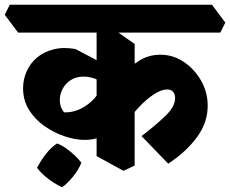

<svg xmlns="http://www.w3.org/2000/svg" viewBox="-76 -675 967 807"><path d="M185 112Q169 105 148.5 92Q128 79 109.5 62.5Q91 46 80 30Q95 0 118 -29Q141 -58 164 -72Q183 -65 202.5 -51Q222 -37 239 -21Q256 -5 266 9Q255 37 232 66Q209 95 185 112ZM631 13 519 -103Q579 -149 619.5 -188Q660 -227 660 -263Q660 -278 652 -288.5Q644 -299 626 -299Q602 -299 570 -278Q538 -257 505.5 -222Q473 -187 446 -146L382 -272Q406 -317 437.5 -356Q469 -395 509 -420Q549 -445 598 -445Q652 -445 697 -414.5Q742 -384 769.5 -335.5Q797 -287 797 -230Q797 -160 752 -98.5Q707 -37 631 13ZM280 -87Q241 -87 196 -102Q151 -117 111 -145Q71 -173 46 -213Q21 -253 21 -304Q21 -341 36 -375Q51 -409 79.5 -433Q108 -457 149 -467.5Q190 -478 241 -469L422 -374L403 -300Q367 -325 336 -339Q305 -353 276 -353Q243 -353 220 -337.5Q197 -322 185.5 -298Q174 -274 175.5 -248.5Q177 -223 193 -203Q220 -201 250.5 -212.5Q281 -224 308.5 -249Q336 -274 353 -311L426 -163Q396 -130 362.5 -108.5Q329 -87 280 -87ZM443 43 330 -19V-590L385 -564L490 -490V21ZM0 -538 -56 -613 -35 -655H815L871 -580L850 -538Z"/></svg>

Font: Eczar
Style: Bold
Weight: 700
Designer: Vaibhav Singh
Foundry: Rosetta Type Foundry
Version: Version 2.000